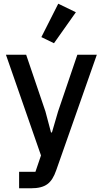

<svg xmlns="http://www.w3.org/2000/svg" viewBox="-20 -815 554 1035"><path d="M397 -520H502L283 103Q274 129 262.5 147.5Q251 166 235.5 177.5Q220 189 198 194.5Q176 200 146 200H83V111H171L201 23L12 -520H121L225 -214L255 -101H260L293 -214ZM271 -582 203 -615 294 -795 389 -749Z"/></svg>

Font: IBM Plex Sans Thai Medium
Style: Regular
Weight: 500
Designer: Mike Abbink, Paul van der Laan, Pieter van Rosmalen, Ben Mitchell, Mark Frömberg
Foundry: Bold Monday
Version: Version 1.1